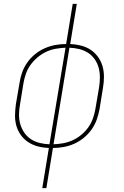

<svg xmlns="http://www.w3.org/2000/svg" viewBox="-20 -755 640 990"><path d="M198 215 232 8Q203 7 176 0Q149 -7 126.5 -21.5Q104 -36 88 -58Q72 -80 64.5 -106Q57 -132 57.5 -160.5Q58 -189 62 -218L81 -329Q85 -356 94.5 -382.5Q104 -409 121 -433Q138 -457 161.5 -476Q185 -495 211.5 -506.5Q238 -518 265.5 -523Q293 -528 321 -528L355 -735H376L342 -528Q370 -527 397.5 -520Q425 -513 447 -498.5Q469 -484 485 -462Q501 -440 508.5 -414Q516 -388 516 -359.5Q516 -331 511 -302L493 -191Q488 -164 478.5 -137.5Q469 -111 452 -87Q435 -63 411.5 -44Q388 -25 362 -13.5Q336 -2 308 3Q280 8 253 8L219 215ZM235 -11 318 -509Q293 -508 267.5 -503.5Q242 -499 218.5 -488Q195 -477 174 -459.5Q153 -442 137.5 -420.5Q122 -399 113.5 -374.5Q105 -350 101 -326L83 -215Q78 -189 78 -163Q78 -137 85 -113.5Q92 -90 106 -70Q120 -50 140 -37Q160 -24 184.5 -18Q209 -12 235 -11ZM256 -11Q281 -12 306 -16.5Q331 -21 355 -32Q379 -43 400 -60.5Q421 -78 436 -99.5Q451 -121 459.5 -145.5Q468 -170 472 -194L491 -305Q495 -331 495 -357Q495 -383 488.5 -406.5Q482 -430 468 -450Q454 -470 433.5 -483Q413 -496 388.5 -502Q364 -508 338 -509Z"/></svg>

Font: Iosevka SS04 Th Ex Obl
Style: Regular
Weight: 100
Width: 7
Italic angle: -9°
Monospace: yes
Designer: Belleve Invis
Foundry: Belleve Invis
Version: Version 19.0.0; ttfautohint (v1.8.4)